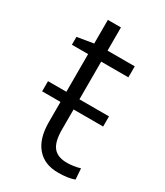

<svg xmlns="http://www.w3.org/2000/svg" viewBox="-159 -674 647 752"><g transform="rotate(30 164.0 -298.0)"><path d="M101.1 -234.9H18.1V-280.8H101.1V-451.2H27.8V-486.8L101.1 -499V-606H160.2V-501H283.2V-451.2H160.2V-280.8H293.9V-234.9H160.2V-143.1Q160.2 -88.9 179.7 -64.9Q199.2 -41 241.2 -41Q271 -41 300.8 -49.8L304.2 -1Q277.3 9.8 230 9.8Q168.9 9.8 135 -29.8Q101.1 -69.3 101.1 -143.1Z"/></g></svg>

Font: LT Hoop Light
Style: Regular
Weight: 300
Designer: Daniel Lyons
Foundry: LyonsType
Version: Version 1.000